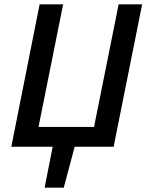

<svg xmlns="http://www.w3.org/2000/svg" viewBox="-20 -674 674 882"><path d="M185 188 222 0H32L162 -654H270L157 -91H412L525 -654H633L502 0H323L273 188Z"/></svg>

Font: Source Sans 3 SemiBold
Style: Italic
Weight: 600
Italic angle: -11°
Designer: Paul D. Hunt
Foundry: Adobe
Version: Version 3.046;hotconv 1.0.118;makeotfexe 2.5.65603